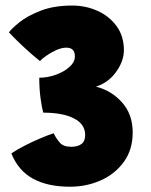

<svg xmlns="http://www.w3.org/2000/svg" viewBox="-20 -688 556 709"><path d="M238.5 1.5Q155.5 1.5 101.2 -28.5Q47 -58.5 22 -121.5Q41.5 -135 69.2 -149.2Q97 -163.5 126.2 -176Q155.5 -188.5 178 -196Q188.5 -175 201.5 -160.5Q214.5 -146 243.5 -146Q267 -146 280.8 -156.2Q294.5 -166.5 294.5 -189.5Q294.5 -229.5 253 -250.8Q211.5 -272 140 -272Q135 -287.5 130 -323.2Q125 -359 125 -401Q155.5 -401 185.8 -411.8Q216 -422.5 236.2 -440.5Q256.5 -458.5 256.5 -480Q256.5 -512 225 -512Q207.5 -512 187.2 -502.8Q167 -493.5 150.5 -481.8Q134 -470 127.5 -462.5Q99.5 -485 74 -508.5Q48.5 -532 31.8 -549Q15 -566 13 -568.5Q22.5 -582 51.5 -605.5Q80.5 -629 129.5 -648.2Q178.5 -667.5 247 -667.5Q296.5 -667.5 340 -648Q383.5 -628.5 410.5 -591.5Q437.5 -554.5 437.5 -502.5Q437.5 -462.5 409 -422.8Q380.5 -383 334.5 -368Q391 -354 430.5 -310Q470 -266 470 -199Q470 -135.5 437.5 -90.5Q405 -45.5 352.2 -22Q299.5 1.5 238.5 1.5Z"/></svg>

Font: Grandstander Black
Style: Regular
Weight: 900
Designer: Tyler Finck
Foundry: Etcetera Type Co
Version: Version 1.200; ttfautohint (v1.8.3)